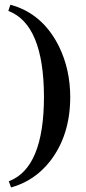

<svg xmlns="http://www.w3.org/2000/svg" viewBox="-20 -655 369 821"><path d="M24.4 -634.8Q162.1 -597.7 232.4 -456.1Q280.3 -357.4 280.3 -240.2Q280.3 -76.2 193.4 35.2Q127 119.1 27.3 146.5L17.6 120.1Q168 63.5 168 -242.2Q167 -550.8 15.6 -608.4Z"/></svg>

Font: Abhaya Libre
Style: Bold
Weight: 700
Designer: Pushpananda Ekanayake, Sol Matas, Pathum Egodawatta
Foundry: Mooniak
Version: Version 1.050 ; ttfautohint (v1.6)